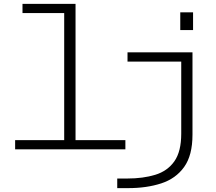

<svg xmlns="http://www.w3.org/2000/svg" viewBox="-20 -770 1115 990"><path d="M58 0V-47.5H311V-702.5H96V-750H369.5V-47.5H626.5V0ZM909.5 -706.5H975.5V-615H909.5ZM584.5 200V150.5H636Q718 150.5 780.8 131.2Q843.5 112 879 61.8Q914.5 11.5 914.5 -81V-452.5H637.5V-500H972.5V-75.5Q972.5 31 929.5 91Q886.5 151 811.5 175.5Q736.5 200 641.5 200Z"/></svg>

Font: Trispace SemiExpanded ExtraLight
Style: Regular
Weight: 200
Width: 6
Designer: Tyler Finck
Foundry: Etcetera Type Company
Version: Version 1.210; ttfautohint (v1.8.3)